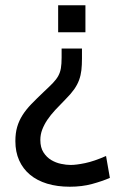

<svg xmlns="http://www.w3.org/2000/svg" viewBox="-20 -710 471 732"><path d="M292.5 -524.9V-486.4Q292.5 -461.9 290.3 -442.4Q288.1 -422.9 281.5 -404.8Q274.9 -386.8 262.5 -369.2Q250 -351.6 229.5 -331.1Q208.5 -310.1 190.7 -290.8Q172.9 -271.5 160.4 -253Q148 -234.4 140.9 -215.6Q133.8 -196.8 133.8 -176.3Q133.8 -147.5 145.8 -129Q157.7 -110.4 175.3 -99.9Q192.9 -89.4 212.9 -85.3Q232.9 -81.1 249 -81.1Q271 -81.1 304.9 -88.2Q338.9 -95.3 384.3 -115.3L398.9 -31.8Q369.6 -19.1 331.1 -8.6Q292.5 1.9 246.1 1.9Q198.3 1.9 159.7 -9.8Q121.1 -21.6 94.3 -44Q67.4 -66.5 53 -98.7Q38.6 -130.9 38.6 -171.9Q38.6 -202.7 45.5 -226.1Q52.3 -249.6 65.7 -270.8Q79.1 -292 99.6 -313.3Q120.2 -334.5 147.5 -360.4Q168.5 -379.9 181.7 -393.6Q194.9 -407.3 202.2 -420.7Q209.5 -434.1 212.2 -450.2Q214.9 -466.3 214.9 -490.7V-524.9ZM305.7 -586.9H201.7V-689.9H305.7Z"/></svg>

Font: Shanti
Style: Regular
Weight: 400
Designer: vernon adams
Foundry: vernon adams
Version: Version 1.000